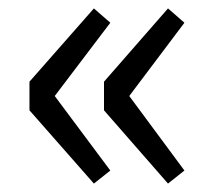

<svg xmlns="http://www.w3.org/2000/svg" viewBox="-20 -510 519 456"><path d="M50 -248V-316L203 -490L242 -456L110 -282L242 -105L203 -74ZM227 -248V-316L379 -490L418 -456L287 -282L418 -105L379 -74Z"/></svg>

Font: KaiGen Gothic CN Regular
Style: Regular
Weight: 400
Designer: Ryoko NISHIZUKA  (kana & ideographs); Paul D. Hunt (Latin, Greek & Cyrillic); Wenlong ZHANG  (bopomofo); Sandoll Communi
Foundry: Adobe Systems Incorporated
Version: Version 1.002.20150501